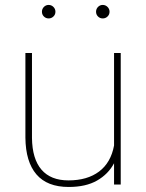

<svg xmlns="http://www.w3.org/2000/svg" viewBox="-20 -741 587 771"><path d="M438 0V-85.4Q414.6 -41.5 369.6 -15.9Q324.7 9.8 255.9 9.8Q169.4 9.8 126.2 -40.8Q83 -91.3 82 -188V-528.3H108.4V-187Q109.4 -103 146.5 -59.8Q183.6 -16.6 254.9 -16.6Q330.6 -16.6 377.9 -52.2Q425.3 -87.9 438 -156.7V-528.3H464.8V0ZM148.4 -693.8Q148.4 -705.1 156.2 -713.1Q164.1 -721.2 175.3 -721.2Q186.5 -721.2 194.6 -713.1Q202.6 -705.1 202.6 -693.8Q202.6 -682.6 194.6 -674.8Q186.5 -667 175.3 -667Q164.1 -667 156.2 -674.8Q148.4 -682.6 148.4 -693.8ZM365.7 -693.8Q365.7 -705.1 373.5 -713.1Q381.3 -721.2 392.6 -721.2Q403.8 -721.2 411.9 -713.1Q419.9 -705.1 419.9 -693.8Q419.9 -682.6 411.9 -674.8Q403.8 -667 392.6 -667Q381.3 -667 373.5 -674.8Q365.7 -682.6 365.7 -693.8Z"/></svg>

Font: TypoPRO Roboto
Style: Regular
Weight: 250
Designer: Google
Version: Version 2.136; 2016